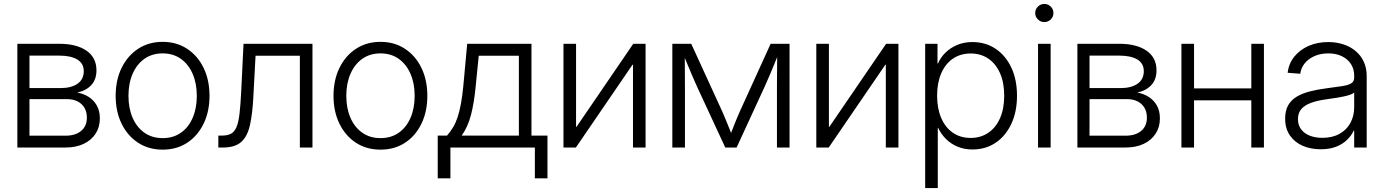

<svg xmlns="http://www.w3.org/2000/svg" viewBox="-20 -743 6971 967"><path d="M67.4 0V-522.5H278.3Q365.2 -522.5 415.5 -487.8Q465.8 -453.1 465.8 -388.7Q465.8 -342.3 439.5 -314.2Q413.1 -286.1 368.7 -276.9Q399.9 -271.5 425.8 -255.4Q451.7 -239.3 467.3 -212.2Q482.9 -185.1 482.9 -146.5Q482.9 -103 461.7 -70.1Q440.4 -37.1 401.6 -18.6Q362.8 0 309.6 0ZM128.4 -59.6H309.6Q359.9 -59.6 388.7 -83.7Q417.5 -107.9 417.5 -149.9Q417.5 -193.4 390.4 -218.5Q363.3 -243.7 316.9 -243.7H128.4ZM128.4 -299.3H284.2Q338.9 -299.3 370.4 -321.3Q401.9 -343.3 401.9 -384.8Q401.9 -423.3 369.6 -443.1Q337.4 -462.9 278.3 -462.9H128.4Z M799.3 10.7Q729 10.7 675.8 -23.9Q622.6 -58.6 592.5 -119.9Q562.5 -181.2 562.5 -260.3Q562.5 -339.8 592.5 -401.1Q622.6 -462.4 675.8 -497.3Q729 -532.2 799.3 -532.2Q869.1 -532.2 922.4 -497.3Q975.6 -462.4 1005.4 -401.1Q1035.2 -339.8 1035.2 -260.3Q1035.2 -181.2 1005.4 -119.9Q975.6 -58.6 922.6 -23.9Q869.6 10.7 799.3 10.7ZM799.3 -47.4Q852.5 -47.4 891.1 -74.5Q929.7 -101.6 950.4 -149.7Q971.2 -197.8 971.2 -260.3Q971.2 -322.8 950.4 -370.8Q929.7 -418.9 891.1 -446.5Q852.5 -474.1 799.3 -474.1Q746.1 -474.1 707.5 -446.8Q668.9 -419.4 647.9 -371.1Q627 -322.8 627 -260.3Q627 -197.8 647.9 -149.7Q668.9 -101.6 707.5 -74.5Q746.1 -47.4 799.3 -47.4Z M1079.6 0V-60.1H1096.7Q1125.5 -60.1 1143.1 -69.3Q1160.6 -78.6 1170.9 -102.5Q1181.2 -126.5 1186.3 -169.9Q1191.4 -213.4 1194.8 -282.2L1206.5 -522.5H1553.7V0H1490.2V-462.4H1267.1L1256.3 -261.2Q1252 -170.9 1239 -113.3Q1226.1 -55.7 1194.6 -27.8Q1163.1 0 1103 0Z M1896.5 10.7Q1826.2 10.7 1772.9 -23.9Q1719.7 -58.6 1689.7 -119.9Q1659.7 -181.2 1659.7 -260.3Q1659.7 -339.8 1689.7 -401.1Q1719.7 -462.4 1772.9 -497.3Q1826.2 -532.2 1896.5 -532.2Q1966.3 -532.2 2019.5 -497.3Q2072.8 -462.4 2102.5 -401.1Q2132.3 -339.8 2132.3 -260.3Q2132.3 -181.2 2102.5 -119.9Q2072.8 -58.6 2019.8 -23.9Q1966.8 10.7 1896.5 10.7ZM1896.5 -47.4Q1949.7 -47.4 1988.3 -74.5Q2026.9 -101.6 2047.6 -149.7Q2068.4 -197.8 2068.4 -260.3Q2068.4 -322.8 2047.6 -370.8Q2026.9 -418.9 1988.3 -446.5Q1949.7 -474.1 1896.5 -474.1Q1843.3 -474.1 1804.7 -446.8Q1766.1 -419.4 1745.1 -371.1Q1724.1 -322.8 1724.1 -260.3Q1724.1 -197.8 1745.1 -149.7Q1766.1 -101.6 1804.7 -74.5Q1843.3 -47.4 1896.5 -47.4Z M2184.6 155.3V-60.1H2231.4Q2249 -80.1 2262.2 -102.3Q2275.4 -124.5 2284.9 -153.3Q2294.4 -182.1 2301.5 -220.5Q2308.6 -258.8 2313.5 -310.1L2333 -522.5H2656.7V-60.1H2737.3V155.3H2673.8V0H2248.5V155.3ZM2305.2 -60.1H2593.3V-462.4H2391.1L2376 -310.1Q2368.2 -226.6 2352.3 -165Q2336.4 -103.5 2305.2 -60.1Z M3231.4 0H3168V-417H3165.5L2880.4 0H2817.9V-522.5H2881.3V-104.5H2883.8L3169.4 -522.5H3231.4Z M3366.2 0V-522.5H3461.4L3616.2 -184.6Q3624 -166.5 3631.1 -149.9Q3638.2 -133.3 3644.5 -117.4Q3650.9 -101.6 3657 -86.2Q3663.1 -70.8 3668.9 -55.2H3654.8Q3661.1 -70.8 3667 -86.2Q3672.9 -101.6 3679.2 -117.4Q3685.5 -133.3 3692.4 -149.9Q3699.2 -166.5 3707.5 -184.6L3861.3 -522.5H3956.5V0H3893.1V-304.7Q3893.1 -332 3893.3 -354.7Q3893.6 -377.4 3893.8 -398.4Q3894 -419.4 3894 -440.4Q3894 -461.4 3894.5 -483.9H3905.8Q3893.6 -454.1 3882.1 -425.8Q3870.6 -397.5 3858.2 -368.2Q3845.7 -338.9 3830.6 -305.2L3689.9 0H3632.8L3491.2 -305.2Q3476.1 -338.9 3463.6 -368.2Q3451.2 -397.5 3439.5 -425.8Q3427.7 -454.1 3415.5 -483.9H3428.2Q3428.7 -461.9 3429 -441.2Q3429.2 -420.4 3429.2 -399.4Q3429.2 -378.4 3429.4 -355.2Q3429.7 -332 3429.7 -304.7V0Z M4504.9 0H4441.4V-417H4439L4153.8 0H4091.3V-522.5H4154.8V-104.5H4157.2L4442.9 -522.5H4504.9Z M4639.6 204.1V-522.5H4701.7V-423.3H4704.1Q4717.8 -454.6 4742.7 -478.8Q4767.6 -502.9 4802 -517.1Q4836.4 -531.2 4877.4 -531.2Q4943.8 -531.2 4994.4 -497.3Q5044.9 -463.4 5073.5 -402.6Q5102.1 -341.8 5102.1 -260.7Q5102.1 -180.2 5073.5 -119.1Q5044.9 -58.1 4994.6 -24.2Q4944.3 9.8 4877.4 9.8Q4836.4 9.8 4803 -4.2Q4769.5 -18.1 4744.9 -42.5Q4720.2 -66.9 4705.1 -98.6H4703.1V204.1ZM4869.1 -48.3Q4918.9 -48.3 4957 -74Q4995.1 -99.6 5016.4 -147.2Q5037.6 -194.8 5037.6 -261.2Q5037.6 -327.1 5016.4 -374.8Q4995.1 -422.4 4957.3 -448Q4919.4 -473.6 4869.1 -473.6Q4816.9 -473.6 4778.8 -447.3Q4740.7 -420.9 4720.2 -373Q4699.7 -325.2 4699.7 -261.2Q4699.7 -197.3 4720.2 -149.2Q4740.7 -101.1 4778.8 -74.7Q4816.9 -48.3 4869.1 -48.3Z M5208 0V-522.5H5271.5V0ZM5239.7 -631.8Q5220.7 -631.8 5207.3 -645.3Q5193.8 -658.7 5193.8 -677.2Q5193.8 -696.3 5207.3 -709.7Q5220.7 -723.1 5239.7 -723.1Q5258.8 -723.1 5272.2 -709.7Q5285.6 -696.3 5285.6 -677.2Q5285.6 -658.7 5272.2 -645.3Q5258.8 -631.8 5239.7 -631.8Z M5406.2 0V-522.5H5617.2Q5704.1 -522.5 5754.4 -487.8Q5804.7 -453.1 5804.7 -388.7Q5804.7 -342.3 5778.3 -314.2Q5752 -286.1 5707.5 -276.9Q5738.8 -271.5 5764.6 -255.4Q5790.5 -239.3 5806.2 -212.2Q5821.8 -185.1 5821.8 -146.5Q5821.8 -103 5800.5 -70.1Q5779.3 -37.1 5740.5 -18.6Q5701.7 0 5648.4 0ZM5467.3 -59.6H5648.4Q5698.7 -59.6 5727.5 -83.7Q5756.3 -107.9 5756.3 -149.9Q5756.3 -193.4 5729.2 -218.5Q5702.1 -243.7 5655.8 -243.7H5467.3ZM5467.3 -299.3H5623Q5677.7 -299.3 5709.2 -321.3Q5740.7 -343.3 5740.7 -384.8Q5740.7 -423.3 5708.5 -443.1Q5676.3 -462.9 5617.2 -462.9H5467.3Z M6298.3 -297.9V-237.8H5978V-297.9ZM5993.7 -522.5V0H5930.2V-522.5ZM6345.7 -522.5V0H6282.2V-522.5Z M6631.3 8.8Q6582 8.8 6541.5 -8.5Q6501 -25.9 6476.8 -60.5Q6452.6 -95.2 6452.6 -146Q6452.6 -186.5 6468 -213.1Q6483.4 -239.7 6511.2 -256.3Q6539.1 -272.9 6577.4 -282.7Q6615.7 -292.5 6661.1 -298.3Q6709 -304.7 6739.7 -309.3Q6770.5 -314 6785.4 -323.2Q6800.3 -332.5 6800.3 -352.5V-361.8Q6800.3 -395 6784.2 -420.2Q6768.1 -445.3 6738.8 -459.7Q6709.5 -474.1 6669.9 -474.1Q6630.9 -474.1 6600.1 -460.4Q6569.3 -446.8 6550.8 -423.6Q6532.2 -400.4 6528.8 -371.6L6465.3 -376.5Q6470.7 -422.9 6498.5 -457.5Q6526.4 -492.2 6570.6 -511.7Q6614.7 -531.2 6669.4 -531.2Q6710 -531.2 6745.4 -519.8Q6780.8 -508.3 6807.1 -486.3Q6833.5 -464.4 6848.4 -432.6Q6863.3 -400.9 6863.3 -360.4V0H6800.3V-85H6797.9Q6786.6 -60.5 6764.9 -39.1Q6743.2 -17.6 6710 -4.4Q6676.8 8.8 6631.3 8.8ZM6639.6 -48.8Q6690.4 -48.8 6726.3 -68.8Q6762.2 -88.9 6781.2 -123.8Q6800.3 -158.7 6800.3 -203.1V-276.9Q6793.5 -270.5 6779.3 -265.6Q6765.1 -260.7 6746.1 -256.8Q6727.1 -252.9 6704.8 -249.5Q6682.6 -246.1 6659.2 -242.7Q6615.7 -236.8 6583.7 -225.3Q6551.8 -213.9 6534.4 -194.1Q6517.1 -174.3 6517.1 -143.1Q6517.1 -112.8 6533 -91.8Q6548.8 -70.8 6576.4 -59.8Q6604 -48.8 6639.6 -48.8Z"/></svg>

Font: Inter 28pt Light
Style: Regular
Weight: 300
Designer: Rasmus Andersson
Foundry: rsms
Version: Version 4.001;git-66647c0bb